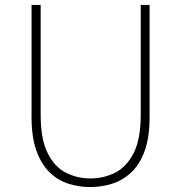

<svg xmlns="http://www.w3.org/2000/svg" viewBox="-20 -746 734 779"><path d="M346 13Q302 13 259.5 0Q217 -13 183 -45Q149 -77 128.5 -132.5Q108 -188 108 -272V-726H145V-280Q145 -181 173.5 -124.5Q202 -68 248 -45Q294 -22 346 -22Q400 -22 446.5 -45Q493 -68 522 -124.5Q551 -181 551 -280V-726H587V-272Q587 -188 566.5 -132.5Q546 -77 511 -45Q476 -13 433 0Q390 13 346 13Z"/></svg>

Font: Noto Sans KR Thin Thin
Style: Regular
Weight: 250
Version: Version 2.004-H2;hotconv 1.0.118;makeotfexe 2.5.65603